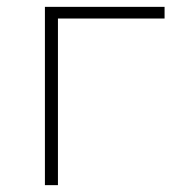

<svg xmlns="http://www.w3.org/2000/svg" viewBox="-20 -540 500 560"><path d="M149 -486H460V-520H111V0H149Z"/></svg>

Font: Montserrat-Alt1 ExtLt
Style: Regular
Weight: 200
Designer: Differentunic
Foundry: Differentunic
Version: Version 7.222